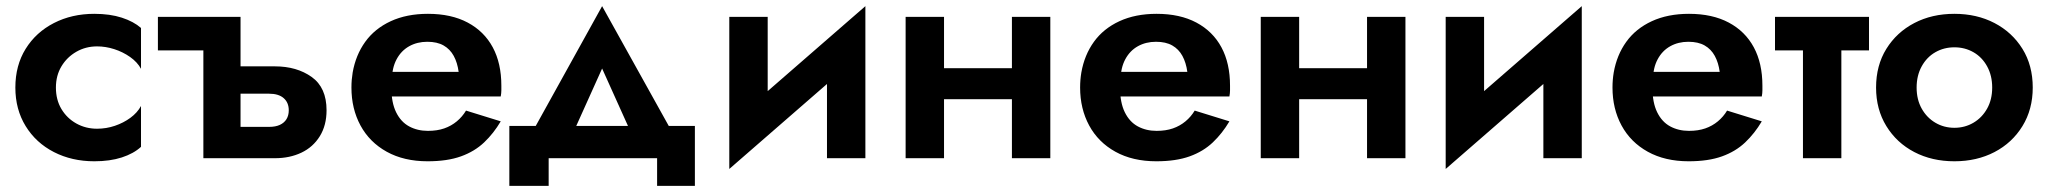

<svg xmlns="http://www.w3.org/2000/svg" viewBox="-20 -515 6670 625"><path d="M162 -230Q162 -269 180 -299Q198 -329 228.5 -346.5Q259 -364 296 -364Q324 -364 352 -355Q380 -346 403.5 -329.5Q427 -313 439 -291V-424Q415 -445 376.5 -457.5Q338 -470 287 -470Q214 -470 155.5 -440Q97 -410 63.5 -356Q30 -302 30 -230Q30 -159 63.5 -104.5Q97 -50 155.5 -20Q214 10 287 10Q338 10 376.5 -2.5Q415 -15 439 -37V-170Q427 -148 404.5 -131.5Q382 -115 354 -105.5Q326 -96 296 -96Q259 -96 228.5 -113Q198 -130 180 -160Q162 -190 162 -230Z M732 -210H856Q887 -210 903.5 -195.5Q920 -181 920 -156Q920 -139 912.5 -127Q905 -115 891 -108.5Q877 -102 856 -102H732V0H875Q923 0 961 -18Q999 -36 1021 -71.5Q1043 -107 1043 -156Q1043 -230 994.5 -264.5Q946 -299 875 -299H732ZM642 -351V0H763V-460H494V-351Z M1198 -201H1610Q1612 -212 1612 -221Q1612 -230 1612 -236Q1612 -309 1584 -361Q1556 -413 1502.5 -441.5Q1449 -470 1373 -470Q1304 -470 1252 -446Q1200 -422 1169 -379Q1138 -336 1128 -279Q1126 -267 1125 -255Q1124 -243 1124 -230Q1124 -161 1153.5 -106.5Q1183 -52 1239 -21Q1295 10 1372 10Q1436 10 1480.5 -6Q1525 -22 1556 -51.5Q1587 -81 1610 -120L1497 -155Q1485 -135 1467 -120Q1449 -105 1426 -97Q1403 -89 1373 -89Q1339 -89 1312 -103.5Q1285 -118 1269.5 -149.5Q1254 -181 1254 -230L1256 -256Q1256 -294 1271 -322Q1286 -350 1312 -364.5Q1338 -379 1371 -379Q1403 -379 1424 -367Q1445 -355 1457 -333Q1469 -311 1473 -281H1198Z M1940 -292 2058 -30 2187 -51 1940 -495 1694 -51 1822 -30ZM2119 0V90H2242V-105H1638V90H1766V0Z M2792 -346 2797 -495 2359 -114 2354 35ZM2479 -460H2354V35L2479 -96ZM2797 -495 2672 -364V0H2797Z M2975 -192H3337V-293H2975ZM3274 -460V0H3399V-460ZM2928 -460V0H3053V-460Z M3570 -201H3982Q3984 -212 3984 -221Q3984 -230 3984 -236Q3984 -309 3956 -361Q3928 -413 3874.5 -441.5Q3821 -470 3745 -470Q3676 -470 3624 -446Q3572 -422 3541 -379Q3510 -336 3500 -279Q3498 -267 3497 -255Q3496 -243 3496 -230Q3496 -161 3525.5 -106.5Q3555 -52 3611 -21Q3667 10 3744 10Q3808 10 3852.5 -6Q3897 -22 3928 -51.5Q3959 -81 3982 -120L3869 -155Q3857 -135 3839 -120Q3821 -105 3798 -97Q3775 -89 3745 -89Q3711 -89 3684 -103.5Q3657 -118 3641.5 -149.5Q3626 -181 3626 -230L3628 -256Q3628 -294 3643 -322Q3658 -350 3684 -364.5Q3710 -379 3743 -379Q3775 -379 3796 -367Q3817 -355 3829 -333Q3841 -311 3845 -281H3570Z M4131 -192H4493V-293H4131ZM4430 -460V0H4555V-460ZM4084 -460V0H4209V-460Z M5124 -346 5129 -495 4691 -114 4686 35ZM4811 -460H4686V35L4811 -96ZM5129 -495 5004 -364V0H5129Z M5303 -201H5715Q5717 -212 5717 -221Q5717 -230 5717 -236Q5717 -309 5689 -361Q5661 -413 5607.5 -441.5Q5554 -470 5478 -470Q5409 -470 5357 -446Q5305 -422 5274 -379Q5243 -336 5233 -279Q5231 -267 5230 -255Q5229 -243 5229 -230Q5229 -161 5258.5 -106.5Q5288 -52 5344 -21Q5400 10 5477 10Q5541 10 5585.5 -6Q5630 -22 5661 -51.5Q5692 -81 5715 -120L5602 -155Q5590 -135 5572 -120Q5554 -105 5531 -97Q5508 -89 5478 -89Q5444 -89 5417 -103.5Q5390 -118 5374.5 -149.5Q5359 -181 5359 -230L5361 -256Q5361 -294 5376 -322Q5391 -350 5417 -364.5Q5443 -379 5476 -379Q5508 -379 5529 -367Q5550 -355 5562 -333Q5574 -311 5578 -281H5303Z M5758 -460V-351H6064V-460ZM5849 -440V0H5974V-440Z M6087 -230Q6087 -159 6120.5 -104.5Q6154 -50 6211.5 -20Q6269 10 6342 10Q6415 10 6472.5 -20Q6530 -50 6563.5 -104.5Q6597 -159 6597 -230Q6597 -302 6563.5 -356Q6530 -410 6472.5 -440Q6415 -470 6342 -470Q6269 -470 6211.5 -440Q6154 -410 6120.5 -356Q6087 -302 6087 -230ZM6219 -230Q6219 -269 6235.5 -299Q6252 -329 6280 -345Q6308 -361 6342 -361Q6376 -361 6404 -345Q6432 -329 6448.5 -299Q6465 -269 6465 -230Q6465 -191 6448.5 -161.5Q6432 -132 6404 -115.5Q6376 -99 6342 -99Q6308 -99 6280 -115.5Q6252 -132 6235.5 -161.5Q6219 -191 6219 -230Z"/></svg>

Font: Jost SemiBold
Style: Regular
Weight: 600
Version: Version 3.710